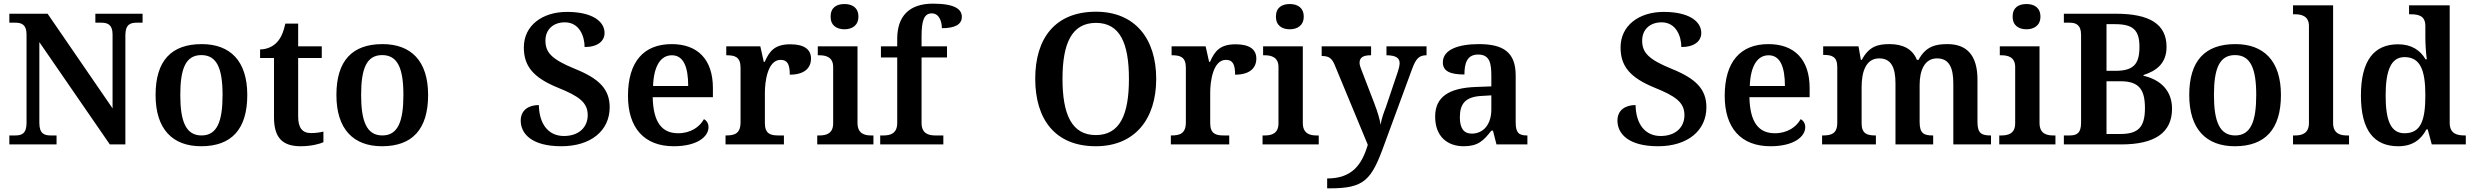

<svg xmlns="http://www.w3.org/2000/svg" viewBox="-20 -789 13507 1049"><path d="M31 0H289V-49H257C223 -49 195 -58 195 -117V-559L580 0H665V-597C665 -656 693 -665 727 -665H759V-714H501V-665H534C566 -665 595 -656 595 -601V-197L240 -714H31V-665H64C96 -665 125 -656 125 -601V-117C125 -58 97 -49 64 -49H31Z M1079 10C1244 10 1331 -82 1331 -270C1331 -457 1237 -548 1082 -548C916 -548 830 -457 830 -270C830 -82 924 10 1079 10ZM1081 -49C996 -49 965 -125 965 -270C965 -415 995 -488 1080 -488C1165 -488 1196 -415 1196 -270C1196 -125 1166 -49 1081 -49Z M1623 10C1680 10 1728 -3 1747 -12V-70C1726 -65 1704 -62 1679 -62C1632 -62 1609 -90 1609 -153V-472H1738V-536H1609V-660H1539C1529 -613 1514 -580 1493 -558C1472 -535 1438 -519 1401 -519V-472H1477V-147C1477 -31 1529 10 1623 10Z M2067 10C2232 10 2319 -82 2319 -270C2319 -457 2225 -548 2070 -548C1904 -548 1818 -457 1818 -270C1818 -82 1912 10 2067 10ZM2069 -49C1984 -49 1953 -125 1953 -270C1953 -415 1983 -488 2068 -488C2153 -488 2184 -415 2184 -270C2184 -125 2154 -49 2069 -49Z M3047 10C3208 10 3311 -75 3311 -203C3311 -303 3252 -360 3121 -413C2993 -465 2960 -503 2960 -567C2960 -630 3005 -667 3066 -667C3146 -667 3174 -590 3174 -532C3245 -532 3283 -564 3283 -609C3283 -672 3216 -724 3078 -724C2942 -724 2842 -649 2842 -530C2842 -428 2893 -365 3028 -310C3142 -264 3191 -230 3191 -160C3191 -93 3142 -46 3061 -46C2976 -46 2926 -111 2924 -215C2870 -215 2825 -189 2825 -130C2825 -59 2884 10 3047 10Z M3661 10C3790 10 3851 -43 3851 -94C3851 -115 3841 -130 3826 -138C3803 -96 3754 -61 3685 -61C3597 -61 3549 -120 3546 -258H3875V-308C3875 -466 3790 -548 3650 -548C3497 -548 3411 -452 3411 -265C3411 -91 3499 10 3661 10ZM3740 -319H3548C3552 -428 3589 -487 3651 -487C3715 -487 3740 -422 3740 -319Z M3944 0H4263V-49H4233C4191 -49 4159 -57 4159 -116V-284C4159 -340 4173 -462 4245 -462C4283 -462 4295 -436 4295 -381C4371 -381 4411 -414 4411 -469C4411 -519 4374 -547 4298 -547C4214 -547 4184 -511 4158 -451H4153L4134 -536H3948V-487H3951C3995 -487 4026 -478 4026 -419V-121C4026 -58 3992 -49 3947 -49H3944Z M4594 -629C4635 -629 4670 -650 4670 -698C4670 -748 4635 -767 4594 -767C4551 -767 4518 -748 4518 -698C4518 -650 4551 -629 4594 -629ZM4445 0H4752V-49H4739C4705 -49 4665 -58 4665 -117V-536H4448V-487H4457C4491 -487 4532 -478 4532 -423V-115C4532 -57 4491 -49 4457 -49H4445Z M4789 0H5134V-49H5090C5055 -49 5015 -58 5015 -117V-475H5154V-536H5015V-592C5015 -679 5030 -716 5071 -716C5112 -716 5126 -670 5126 -635C5197 -635 5235 -655 5235 -697C5235 -738 5198 -769 5077 -769C4947 -769 4882 -700 4882 -577V-536H4793V-475H4882V-117C4882 -58 4842 -49 4808 -49H4789Z M5967 10C6179 10 6297 -137 6297 -358C6297 -580 6179 -725 5968 -725C5745 -725 5636 -580 5636 -359C5636 -137 5745 10 5967 10ZM5967 -51C5835 -51 5785 -165 5785 -358C5785 -551 5835 -664 5968 -664C6100 -664 6148 -551 6148 -358C6148 -165 6100 -51 5967 -51Z M6377 0H6696V-49H6666C6624 -49 6592 -57 6592 -116V-284C6592 -340 6606 -462 6678 -462C6716 -462 6728 -436 6728 -381C6804 -381 6844 -414 6844 -469C6844 -519 6807 -547 6731 -547C6647 -547 6617 -511 6591 -451H6586L6567 -536H6381V-487H6384C6428 -487 6459 -478 6459 -419V-121C6459 -58 6425 -49 6380 -49H6377Z M7027 -629C7068 -629 7103 -650 7103 -698C7103 -748 7068 -767 7027 -767C6984 -767 6951 -748 6951 -698C6951 -650 6984 -629 7027 -629ZM6878 0H7185V-49H7172C7138 -49 7098 -58 7098 -117V-536H6881V-487H6890C6924 -487 6965 -478 6965 -423V-115C6965 -57 6924 -49 6890 -49H6878Z M7231 186V240H7245C7435 240 7473 195 7543 1L7695 -412C7716 -469 7733 -486 7771 -487H7774V-536H7555V-487H7559C7603 -486 7627 -474 7627 -444C7627 -432 7622 -411 7617 -397L7551 -201C7543 -181 7527 -139 7523 -107C7519 -136 7507 -177 7488 -226L7418 -408C7413 -419 7408 -435 7408 -446C7408 -476 7430 -487 7468 -487H7471V-536H7201V-483H7205C7237 -482 7255 -474 7271 -437L7453 2C7421 110 7368 186 7231 186Z M7977 10C8055 10 8085 -20 8128 -75H8137L8156 0H8325V-49H8322C8277 -49 8261 -65 8261 -121V-377C8261 -503 8194 -548 8060 -548C7952 -548 7863 -520 7863 -448C7863 -400 7903 -382 7981 -382C7981 -445 7996 -491 8056 -491C8120 -491 8128 -442 8128 -374V-317L8046 -314C7895 -309 7821 -259 7821 -152C7821 -42 7889 10 7977 10ZM8021 -59C7977 -59 7956 -89 7956 -148C7956 -222 7986 -261 8077 -265L8128 -268V-191C8128 -111 8086 -59 8021 -59Z M9039 10C9200 10 9303 -75 9303 -203C9303 -303 9244 -360 9113 -413C8985 -465 8952 -503 8952 -567C8952 -630 8997 -667 9058 -667C9138 -667 9166 -590 9166 -532C9237 -532 9275 -564 9275 -609C9275 -672 9208 -724 9070 -724C8934 -724 8834 -649 8834 -530C8834 -428 8885 -365 9020 -310C9134 -264 9183 -230 9183 -160C9183 -93 9134 -46 9053 -46C8968 -46 8918 -111 8916 -215C8862 -215 8817 -189 8817 -130C8817 -59 8876 10 9039 10Z M9653 10C9782 10 9843 -43 9843 -94C9843 -115 9833 -130 9818 -138C9795 -96 9746 -61 9677 -61C9589 -61 9541 -120 9538 -258H9867V-308C9867 -466 9782 -548 9642 -548C9489 -548 9403 -452 9403 -265C9403 -91 9491 10 9653 10ZM9732 -319H9540C9544 -428 9581 -487 9643 -487C9707 -487 9732 -422 9732 -319Z M9935 0H10229V-49H10226C10182 -49 10151 -58 10151 -115V-313C10151 -396 10174 -470 10247 -470C10312 -470 10336 -421 10336 -334V0H10542V-49H10539C10494 -49 10468 -58 10468 -121V-325C10468 -403 10494 -470 10563 -470C10628 -470 10652 -421 10652 -334V0H10858V-49H10855C10810 -49 10784 -58 10784 -121V-354C10784 -490 10723 -548 10620 -548C10557 -548 10502 -537 10462 -462H10453C10429 -523 10374 -548 10304 -548C10241 -548 10192 -537 10152 -462H10147L10134 -536H9941V-489H9944C9988 -489 10018 -480 10018 -423V-119C10018 -58 9985 -49 9940 -49H9935Z M11052 -629C11093 -629 11128 -650 11128 -698C11128 -748 11093 -767 11052 -767C11009 -767 10976 -748 10976 -698C10976 -650 11009 -629 11052 -629ZM10903 0H11210V-49H11197C11163 -49 11123 -58 11123 -117V-536H10906V-487H10915C10949 -487 10990 -478 10990 -423V-115C10990 -57 10949 -49 10915 -49H10903Z M11256 0H11570C11754 0 11847 -65 11847 -195C11847 -295 11783 -354 11691 -375V-379C11765 -403 11817 -445 11817 -533C11817 -657 11725 -714 11540 -714H11256V-665H11288C11321 -665 11350 -654 11350 -599V-117C11350 -58 11322 -49 11288 -49H11256ZM11537 -402H11489V-657H11535C11633 -657 11669 -626 11669 -533C11669 -440 11638 -402 11537 -402ZM11565 -57H11489V-345H11567C11668 -345 11699 -298 11699 -198C11699 -94 11662 -57 11565 -57Z M12190 10C12355 10 12442 -82 12442 -270C12442 -457 12348 -548 12193 -548C12027 -548 11941 -457 11941 -270C11941 -82 12035 10 12190 10ZM12192 -49C12107 -49 12076 -125 12076 -270C12076 -415 12106 -488 12191 -488C12276 -488 12307 -415 12307 -270C12307 -125 12277 -49 12192 -49Z M12508 0H12814V-49H12802C12768 -49 12727 -58 12727 -117V-760H12508V-711H12520C12553 -711 12595 -702 12595 -647V-117C12595 -58 12554 -49 12520 -49H12508Z M13083 10C13161 10 13207 -26 13237 -82H13244L13266 0H13452V-49H13447C13403 -49 13364 -58 13364 -119V-760H13142V-711H13150C13194 -711 13231 -703 13231 -647V-583C13231 -551 13234 -500 13239 -465H13232C13204 -513 13157 -547 13082 -547C12952 -547 12879 -460 12879 -267C12879 -75 12952 10 13083 10ZM13117 -61C13043 -61 13014 -129 13014 -267C13014 -403 13043 -477 13117 -477C13205 -477 13231 -403 13231 -268C13231 -128 13205 -61 13117 -61Z"/></svg>

Font: Noto Serif Oriya SemiBold
Style: Regular
Weight: 600
Designer: David Williams
Foundry: Google LLC, David Williams
Version: Version 1.051